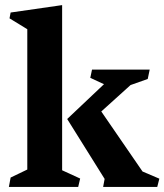

<svg xmlns="http://www.w3.org/2000/svg" viewBox="-20 -739 650 759"><path d="M17.6 -666.5 22 -689.5 225.6 -718.8V-65.9L296.9 -33.2L289.1 0H15.1L22 -37.1L87.9 -68.8V-623.5ZM543.5 -61 609.9 -32.7 601.6 0H387.7L393.6 -31.7L245.6 -268.6L391.1 -406.2L336.9 -431.2L343.8 -463.9H571.8L564 -426.8L496.1 -402.8L380.4 -298.3Z"/></svg>

Font: Vesper Libre
Style: Bold
Weight: 700
Designer: Robert Keller & Kimya Gandhi
Foundry: Mota Italic
Version: Version 1.058